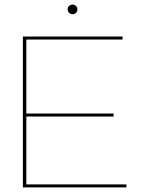

<svg xmlns="http://www.w3.org/2000/svg" viewBox="-20 -820 624 840"><path d="M80.1 0V-660.2H516.1V-647H95.2V-323.2H477.1V-310.1H95.2V-13.2H533.2V0ZM275.9 -779.8Q275.9 -788.1 282.2 -793.9Q288.6 -799.8 297.9 -799.8Q306.2 -799.8 312.5 -793.9Q318.8 -788.1 318.8 -779.8Q318.8 -770 312.7 -763.9Q306.6 -757.8 297.9 -757.8Q288.6 -757.8 282.2 -763.9Q275.9 -770 275.9 -779.8Z"/></svg>

Font: Human Sans Thin
Style: Regular
Weight: 100
Designer: Tim Radville
Foundry: Continuum
Version: Version 1.000;FEAKit 1.0